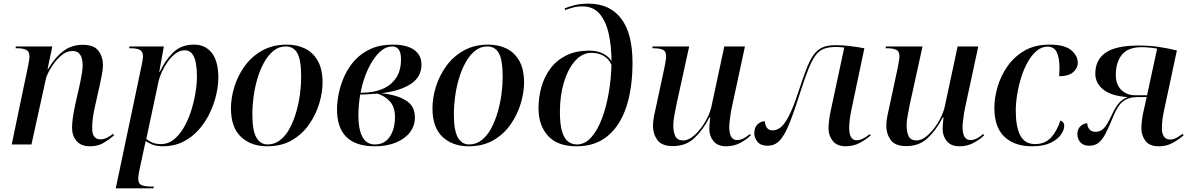

<svg xmlns="http://www.w3.org/2000/svg" viewBox="-20 -790 6516 1050"><path d="M472 10Q424 10 399 -18.5Q374 -47 374 -92Q374 -116 378.5 -147Q383 -178 392 -221L412 -309Q415 -322 419.5 -343.5Q424 -365 428 -389.5Q432 -414 432 -434Q432 -450 428 -468Q424 -486 412 -498.5Q400 -511 375 -511Q349 -511 324.5 -493.5Q300 -476 280 -450Q260 -424 247 -399Q234 -374 231 -359L152 0H44L135 -436Q141 -467 141 -482Q141 -509 123 -517.5Q105 -526 76 -526H65L67 -536H266L240 -411H242Q283 -479 328 -512Q373 -545 433 -545Q494 -545 518.5 -512Q543 -479 543 -433Q543 -408 536.5 -378Q530 -348 525 -322L497 -197Q491 -170 487.5 -142Q484 -114 484 -89Q484 -28 529 -28Q547 -28 564.5 -36.5Q582 -45 598 -58L604 -50Q580 -29 548 -9.5Q516 10 472 10Z M754 -430Q762 -469 762 -481Q762 -509 744 -517.5Q726 -526 697 -526H686L688 -536H876L851 -397H854Q883 -460 927 -503Q971 -546 1041 -546Q1103 -546 1138.5 -500.5Q1174 -455 1174 -365Q1174 -321 1162 -270Q1150 -219 1126 -169.5Q1102 -120 1066 -79.5Q1030 -39 981 -14.5Q932 10 871 10Q841 10 818.5 2.5Q796 -5 777 -19Q773 -4 771 7Q769 18 765 35L744 133Q742 140 739 158Q736 176 736 186Q736 215 755 222.5Q774 230 802 230H821L819 240H613ZM862 -2Q899 -2 929.5 -26Q960 -50 984 -90.5Q1008 -131 1024 -180Q1040 -229 1048.5 -279.5Q1057 -330 1057 -373Q1057 -411 1051.5 -443Q1046 -475 1031.5 -495Q1017 -515 990 -515Q964 -515 940.5 -497.5Q917 -480 898 -453.5Q879 -427 866 -398.5Q853 -370 848 -349L780 -30Q791 -21 810.5 -11.5Q830 -2 862 -2Z M1441 10Q1353 10 1298 -41.5Q1243 -93 1243 -198Q1243 -254 1261.5 -314.5Q1280 -375 1317.5 -427.5Q1355 -480 1413 -513Q1471 -546 1549 -546Q1603 -546 1647 -525Q1691 -504 1717.5 -458Q1744 -412 1744 -338Q1744 -285 1726 -224.5Q1708 -164 1671 -110.5Q1634 -57 1577 -23.5Q1520 10 1441 10ZM1443 0Q1482 0 1512.5 -24Q1543 -48 1564.5 -88.5Q1586 -129 1600 -177.5Q1614 -226 1620.5 -275.5Q1627 -325 1627 -368Q1627 -461 1606.5 -498.5Q1586 -536 1543 -536Q1505 -536 1475 -511.5Q1445 -487 1423 -446.5Q1401 -406 1387 -357.5Q1373 -309 1366.5 -259.5Q1360 -210 1360 -168Q1360 -76 1382 -38Q1404 0 1443 0Z M2030 10Q1823 10 1823 -192Q1823 -233 1833 -281Q1843 -329 1864.5 -376Q1886 -423 1921.5 -461.5Q1957 -500 2008 -523Q2059 -546 2129 -546Q2204 -546 2244.5 -517.5Q2285 -489 2285 -436Q2285 -370 2227.5 -331.5Q2170 -293 2065 -280Q2148 -272 2198.5 -241.5Q2249 -211 2249 -148Q2249 -102 2222 -66.5Q2195 -31 2145.5 -10.5Q2096 10 2030 10ZM1962 -283Q2020 -283 2068 -302Q2116 -321 2144.5 -361.5Q2173 -402 2173 -466Q2173 -536 2125 -536Q2094 -536 2066.5 -514Q2039 -492 2016 -455Q1993 -418 1976.5 -373Q1960 -328 1952 -283ZM2030 0Q2083 0 2111.5 -42Q2140 -84 2140 -151Q2140 -205 2112 -235.5Q2084 -266 2044 -278Q2039 -278 2021.5 -276.5Q2004 -275 1983.5 -274Q1963 -273 1950 -273Q1946 -252 1943 -220.5Q1940 -189 1940 -162Q1940 0 2030 0Z M2543 10Q2455 10 2400 -41.5Q2345 -93 2345 -198Q2345 -254 2363.5 -314.5Q2382 -375 2419.5 -427.5Q2457 -480 2515 -513Q2573 -546 2651 -546Q2705 -546 2749 -525Q2793 -504 2819.5 -458Q2846 -412 2846 -338Q2846 -285 2828 -224.5Q2810 -164 2773 -110.5Q2736 -57 2679 -23.5Q2622 10 2543 10ZM2545 0Q2584 0 2614.5 -24Q2645 -48 2666.5 -88.5Q2688 -129 2702 -177.5Q2716 -226 2722.5 -275.5Q2729 -325 2729 -368Q2729 -461 2708.5 -498.5Q2688 -536 2645 -536Q2607 -536 2577 -511.5Q2547 -487 2525 -446.5Q2503 -406 2489 -357.5Q2475 -309 2468.5 -259.5Q2462 -210 2462 -168Q2462 -76 2484 -38Q2506 0 2545 0Z M3134 10Q3028 10 2976.5 -47.5Q2925 -105 2925 -199Q2925 -257 2940.5 -313Q2956 -369 2989 -414Q3022 -459 3075 -486Q3128 -513 3204 -513Q3249 -513 3280 -496Q3311 -479 3324 -456Q3324 -537 3309 -605Q3294 -673 3259.5 -714Q3225 -755 3166 -755Q3136 -755 3112.5 -748.5Q3089 -742 3071 -735L3068 -744Q3088 -753 3121 -761.5Q3154 -770 3199 -770Q3314 -770 3376.5 -689Q3439 -608 3439 -447Q3439 -309 3405.5 -206.5Q3372 -104 3304 -47Q3236 10 3134 10ZM3135 0Q3179 0 3213.5 -39Q3248 -78 3272 -142Q3296 -206 3309 -282.5Q3322 -359 3324 -435Q3310 -468 3281 -484.5Q3252 -501 3215 -501Q3164 -501 3125 -457Q3086 -413 3064 -340Q3042 -267 3042 -178Q3042 -110 3053.5 -71.5Q3065 -33 3086 -16.5Q3107 0 3135 0Z M3951 10Q3905 10 3882 -18Q3859 -46 3859 -85Q3859 -96 3860.5 -114.5Q3862 -133 3864 -148H3860Q3823 -77 3776.5 -34Q3730 9 3660 9Q3599 9 3575 -24.5Q3551 -58 3551 -102Q3551 -127 3557 -157Q3563 -187 3569 -212L3614 -422Q3617 -438 3620 -456Q3623 -474 3623 -482Q3623 -510 3604.5 -518Q3586 -526 3558 -526H3547L3549 -536H3749L3681 -226Q3675 -199 3668.5 -163Q3662 -127 3662 -106Q3662 -67 3673.5 -44.5Q3685 -22 3717 -22Q3740 -22 3764.5 -40Q3789 -58 3811 -86.5Q3833 -115 3849 -147.5Q3865 -180 3871 -209L3941 -536H4054L3982 -202Q3979 -190 3976 -170Q3973 -150 3970.5 -129.5Q3968 -109 3968 -96Q3968 -24 4011 -24Q4028 -24 4045 -32.5Q4062 -41 4081 -57L4086 -50Q4064 -28 4029 -9Q3994 10 3951 10Z M4606 10Q4557 10 4534 -19.5Q4511 -49 4511 -87Q4511 -102 4513.5 -126.5Q4516 -151 4523 -184L4597 -530Q4576 -533 4550 -533Q4511 -533 4485 -523Q4459 -513 4439 -485.5Q4419 -458 4399 -407Q4379 -356 4353 -275Q4318 -164 4292 -103Q4266 -42 4240 -17.5Q4214 7 4178 7Q4140 7 4122.5 -14.5Q4105 -36 4105 -61Q4105 -93 4123 -110Q4141 -127 4163 -127Q4163 -109 4173 -93Q4183 -77 4205 -77Q4227 -77 4248 -92.5Q4269 -108 4292.5 -152.5Q4316 -197 4345 -284Q4369 -358 4388 -408Q4407 -458 4427.5 -487.5Q4448 -517 4476.5 -530Q4505 -543 4549 -543Q4587 -543 4628.5 -538Q4670 -533 4707 -526L4637 -194Q4631 -167 4627.5 -139.5Q4624 -112 4624 -90Q4624 -23 4665 -23Q4682 -23 4698.5 -31.5Q4715 -40 4736 -56L4742 -50Q4719 -29 4683.5 -9.5Q4648 10 4606 10Z M5227 10Q5181 10 5158 -18Q5135 -46 5135 -85Q5135 -96 5136.5 -114.5Q5138 -133 5140 -148H5136Q5099 -77 5052.5 -34Q5006 9 4936 9Q4875 9 4851 -24.5Q4827 -58 4827 -102Q4827 -127 4833 -157Q4839 -187 4845 -212L4890 -422Q4893 -438 4896 -456Q4899 -474 4899 -482Q4899 -510 4880.5 -518Q4862 -526 4834 -526H4823L4825 -536H5025L4957 -226Q4951 -199 4944.5 -163Q4938 -127 4938 -106Q4938 -67 4949.5 -44.5Q4961 -22 4993 -22Q5016 -22 5040.5 -40Q5065 -58 5087 -86.5Q5109 -115 5125 -147.5Q5141 -180 5147 -209L5217 -536H5330L5258 -202Q5255 -190 5252 -170Q5249 -150 5246.5 -129.5Q5244 -109 5244 -96Q5244 -24 5287 -24Q5304 -24 5321 -32.5Q5338 -41 5357 -57L5362 -50Q5340 -28 5305 -9Q5270 10 5227 10Z M5623 10Q5529 10 5473.5 -41.5Q5418 -93 5418 -200Q5418 -254 5435 -313.5Q5452 -373 5488.5 -426Q5525 -479 5582 -512.5Q5639 -546 5720 -546Q5801 -546 5837.5 -516Q5874 -486 5874 -447Q5874 -417 5848.5 -395Q5823 -373 5772 -373Q5773 -383 5773.5 -394.5Q5774 -406 5774 -418Q5774 -475 5759 -505Q5744 -535 5709 -535Q5677 -535 5650 -512.5Q5623 -490 5601.5 -452.5Q5580 -415 5565.5 -369Q5551 -323 5543 -275Q5535 -227 5535 -185Q5535 -95 5560 -48.5Q5585 -2 5641 -2Q5694 -2 5727 -37Q5760 -72 5779 -131Q5800 -123 5800 -102Q5800 -79 5781.5 -53Q5763 -27 5724.5 -8.5Q5686 10 5623 10Z M6317 10Q6266 10 6244 -20Q6222 -50 6222 -87Q6222 -102 6224 -123.5Q6226 -145 6232 -174L6251 -259H6199Q6152 -259 6121.5 -235.5Q6091 -212 6066 -148Q6042 -89 6023.5 -55Q6005 -21 5985 -7Q5965 7 5937 7Q5904 7 5888 -12Q5872 -31 5872 -56Q5872 -84 5888.5 -99.5Q5905 -115 5926 -116Q5926 -97 5937.5 -83Q5949 -69 5972 -69Q5997 -69 6016 -88Q6035 -107 6058 -157Q6079 -203 6098.5 -225.5Q6118 -248 6147 -259Q6058 -265 6014 -300Q5970 -335 5970 -387Q5970 -463 6026.5 -502Q6083 -541 6208 -541Q6270 -541 6323.5 -532.5Q6377 -524 6416 -514L6347 -191Q6341 -165 6337.5 -139Q6334 -113 6334 -89Q6334 -60 6345 -43.5Q6356 -27 6379 -27Q6396 -27 6411.5 -35Q6427 -43 6447 -58L6453 -50Q6428 -28 6394 -9Q6360 10 6317 10ZM6188 -269H6253L6308 -524Q6293 -527 6270 -529.5Q6247 -532 6224 -532Q6148 -532 6115 -490Q6082 -448 6082 -381Q6082 -328 6112 -298.5Q6142 -269 6188 -269Z"/></svg>

Font: Noto Serif Display Medium
Style: Italic
Weight: 500
Italic angle: -12°
Designer: Monotype Design Team
Foundry: Monotype Imaging Inc.
Version: Version 2.009